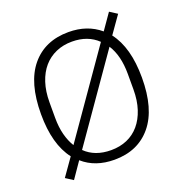

<svg xmlns="http://www.w3.org/2000/svg" viewBox="-138 -859 972 1021"><g transform="rotate(-20 348.5 -349.0)"><path d="M349 12Q240 12 170 -50L108 40L66 13L135 -85Q63 -178 63 -349Q63 -527 139 -618.5Q215 -710 349 -710Q455 -710 527 -649L589 -738L631 -711L562 -613Q634 -520 634 -349Q634 -172 558 -80Q482 12 349 12ZM127 -305Q127 -253 138 -210.5Q149 -168 169 -136L494 -602Q438 -656 349 -656Q299 -656 258 -638Q217 -620 188 -586.5Q159 -553 143 -504Q127 -455 127 -393ZM570 -393Q570 -497 528 -562L203 -96Q258 -42 349 -42Q399 -42 439.5 -59.5Q480 -77 509 -111Q538 -145 554 -194Q570 -243 570 -305Z"/></g></svg>

Font: IBM Plex Sans Thai Light
Style: Regular
Weight: 300
Designer: Mike Abbink, Paul van der Laan, Pieter van Rosmalen, Ben Mitchell, Mark Frömberg
Foundry: Bold Monday
Version: Version 1.2